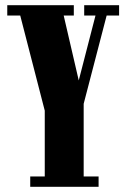

<svg xmlns="http://www.w3.org/2000/svg" viewBox="-20 -720 488 740"><path d="M96.5 0V-40H152.5V-293.5L58 -660H8V-700H264.5V-660H225.5L283.5 -410L348 -660H304.5V-700H439V-660H391L302.5 -320V-40H360V0Z"/></svg>

Font: Imbue 10pt Black
Style: Regular
Weight: 900
Designer: Tyler Finck
Foundry: Etcetera Type Company
Version: Version 1.102; ttfautohint (v1.8.3)